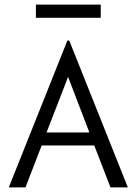

<svg xmlns="http://www.w3.org/2000/svg" viewBox="-20 -809 590 829"><path d="M457 0 387 -181H160L90 0H18L271 -634H279L532 0ZM274 -477 181 -237H366ZM135 -732V-789H415V-732Z"/></svg>

Font: Inconsolata SemiExpanded
Style: Regular
Weight: 400
Width: 6
Monospace: yes
Designer: Raph Levien, Cyreal, Brenton Simpson
Foundry: Raph Levien, Cyreal, Google
Version: Version 3.000; ttfautohint (v1.8.2.53-6de2)